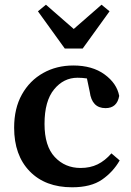

<svg xmlns="http://www.w3.org/2000/svg" viewBox="-20 -781 558 815"><path d="M286 14Q172 14 106 -54Q40 -122 40 -239Q40 -321 73 -380Q106 -439 163 -471Q220 -503 291 -503Q372 -503 424 -465Q476 -427 486 -374Q477 -322 428 -322Q370 -322 361 -391L349 -448Q330 -451 309 -451Q250 -451 209.5 -401.5Q169 -352 169 -255Q169 -161 212.5 -114.5Q256 -68 322 -68Q363 -68 394.5 -83.5Q426 -99 453 -130L488 -100Q460 -51 413 -18.5Q366 14 286 14ZM175 -761 293 -658 411 -761 445 -733 331 -575H255L141 -733Z"/></svg>

Font: Source Serif 4 SmText Semibold
Style: Regular
Weight: 600
Designer: Frank Grießhammer
Foundry: Adobe
Version: Version 4.005;hotconv 1.1.0;makeotfexe 2.6.0